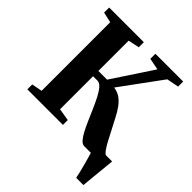

<svg xmlns="http://www.w3.org/2000/svg" viewBox="-246 -898 1233 1233"><g transform="rotate(45 370.5 -281.5)"><path d="M652 180Q649 163 642.8 137.5Q636.5 112 629.2 84.5Q622 57 615.2 33.8Q608.5 10.5 605 -1L576.5 -57.5H741Q739.5 -41.5 737 -17Q734.5 7.5 731.8 35.8Q729 64 726.2 91.8Q723.5 119.5 721.2 142.8Q719 166 718 180ZM28.5 0V-44.5L100 -58V-681L28.5 -697V-743H343.5V-697L267.5 -681V-406H346.5L528.5 -681.5L448.5 -697V-743H700.5V-697L618.5 -681L414.5 -402.5Q448 -397.5 472.5 -380.8Q497 -364 518 -335.8Q539 -307.5 559 -267.5Q578.5 -232 596.2 -196.2Q614 -160.5 630.5 -130Q647 -99.5 661.5 -79.5Q676 -59.5 688 -56L723.5 -44.5V0H545Q528 0 511.8 -18.2Q495.5 -36.5 479.5 -67Q463.5 -97.5 447.5 -134.2Q431.5 -171 415.5 -208Q398.5 -247 380.8 -281.5Q363 -316 344.8 -337Q326.5 -358 307 -358H267.5V-58L351.5 -44V0Z"/></g></svg>

Font: Merriweather 72pt ExtraBold
Style: Regular
Weight: 800
Version: Version 2.100